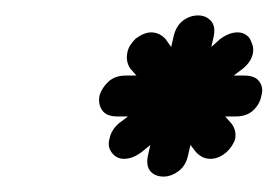

<svg xmlns="http://www.w3.org/2000/svg" viewBox="-20 -744 360 249"><path d="M205 -696Q208 -710 217 -717Q226 -724 237 -724Q247 -724 253.5 -717Q260 -710 257 -696L254 -683L265 -693Q277 -702 288 -702Q298 -702 304 -694Q306 -690 307.5 -685.5Q309 -681 308 -675Q306 -664 295 -655L283 -646H297Q311 -646 316.5 -638Q322 -630 319 -620Q317 -609 308.5 -601Q300 -593 286 -593H272L280 -584Q287 -575 285 -564Q282 -554 273 -546Q268 -542 263 -540Q258 -538 253 -538Q242 -538 234 -547L227 -556L224 -543Q221 -529 211.5 -522Q202 -515 192 -515Q181 -515 175 -522Q169 -529 172 -543L175 -556L164 -547Q152 -538 141 -538Q136 -538 132 -540Q128 -542 125 -546Q119 -554 122 -564Q124 -575 134 -584L146 -593H132Q118 -593 112.5 -601Q107 -609 109 -620Q112 -630 120.5 -638Q129 -646 143 -646H157L149 -655Q143 -664 145 -675Q146 -681 149 -685.5Q152 -690 156 -694Q167 -702 176 -702Q187 -702 195 -693L202 -683Z"/></svg>

Font: VDS
Style: Italic
Weight: 400
Designer: artmaker
Foundry: artmaker
Version: Version 1.000 2009 initial release